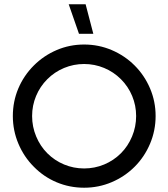

<svg xmlns="http://www.w3.org/2000/svg" viewBox="-20 -872 787 897"><path d="M138 -93Q92 -139 66 -200.5Q40 -262 40 -330Q40 -398 65.5 -458.5Q91 -519 138 -566Q184 -612 244.5 -638Q305 -664 373 -664Q441 -664 502 -638Q563 -612 609 -566Q655 -520 681 -459Q707 -398 707 -330Q707 -262 681 -200.5Q655 -139 609 -93Q563 -47 502 -21Q441 5 373 5Q305 5 244.5 -20.5Q184 -46 138 -93ZM201 -502Q167 -468 148.5 -423.5Q130 -379 130 -330Q130 -280 149 -234.5Q168 -189 201 -156Q235 -122 279.5 -103.5Q324 -85 373 -85Q422 -85 466.5 -103.5Q511 -122 545 -156Q578 -189 597 -234.5Q616 -280 616 -330Q616 -379 597.5 -423.5Q579 -468 545 -502Q511 -536 466.5 -554.5Q422 -573 373 -573Q324 -573 279.5 -554.5Q235 -536 201 -502ZM416 -714H349L301 -852H380Z"/></svg>

Font: Sulphur Point
Style: Bold
Weight: 700
Designer: Noponies / Dale Sattler
Foundry: Noponies
Version: Version 1.000; ttfautohint (v1.8)